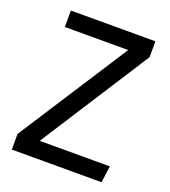

<svg xmlns="http://www.w3.org/2000/svg" viewBox="-128 -783 777 877"><g transform="rotate(20 261.0 -344.5)"><path d="M66 -689V-609H374L30 -76V0H466L477 -81H136L477 -612V-689Z"/></g></svg>

Font: Fira Sans
Style: Regular
Weight: 400
Designer: Carrois Corporate & Edenspiekermann AG
Foundry: Carrois Corporate GbR & Edenspiekermann AG
Version: Version 4.203